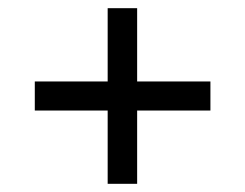

<svg xmlns="http://www.w3.org/2000/svg" viewBox="-20 -592 599 469"><path d="M243 -143V-322H65V-393H243V-572H315V-393H494V-322H315V-143Z"/></svg>

Font: Noto Naskh Arabic UI
Style: Regular
Weight: 400
Designer: Monotype Design Team, David Williams, Mohamad Dakak and Nizar Qandah
Foundry: Monotype Imaging Inc.
Version: Version 2.014